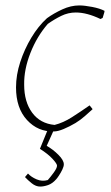

<svg xmlns="http://www.w3.org/2000/svg" viewBox="-20 -477 410 707"><path d="M179 7Q120 9 79.5 -35Q39 -79 39 -155Q39 -201 54.5 -248.5Q70 -296 95.5 -338.5Q121 -381 153 -410Q178 -428 209.5 -442.5Q241 -457 272 -457Q291 -457 319.5 -451.5Q348 -446 365 -437L364 -431L358 -411L350 -407Q300 -431 259 -431Q231 -431 205.5 -418.5Q180 -406 156 -389Q116 -343 92 -282Q68 -221 69 -165Q69 -102 98.5 -62Q128 -22 181 -17Q213 -25 245 -45.5Q277 -66 310 -89L321 -75Q309 -64 292.5 -49.5Q276 -35 258 -24Q236 -11 214.5 -2Q193 7 179 7ZM128 210Q112 210 97 198Q82 186 72 175L83 162Q95 175 115 183.5Q135 192 156 186Q165 176 177.5 159Q190 142 190 133Q190 126 173.5 108Q157 90 127 71L156 0H179L152 60Q175 73 195 93Q215 113 215 128Q215 136 209.5 147.5Q204 159 197 169.5Q190 180 187 183Q173 199 157 204.5Q141 210 128 210Z"/></svg>

Font: Labrada ExtraLight
Style: Italic
Weight: 200
Italic angle: -7°
Designer: Mercedes Jáuregui
Foundry: Omnibus-Type Team
Version: Version 1.000; ttfautohint (v1.8.4.7-5d5b)